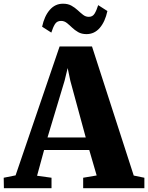

<svg xmlns="http://www.w3.org/2000/svg" viewBox="-50 -990 780 1010"><path d="M32 -67.5 263.5 -745.5H434L653.5 -66.5L709.5 -55V0H387.5V-55L458.5 -67L419.5 -201H182L145 -65.5L221 -55V0H-29.5L-30.5 -55ZM401 -267 320 -565 306 -632 289.5 -564.5 200 -267ZM405 -810.5Q379.5 -810.5 361.2 -821Q343 -831.5 329 -845Q315 -858.5 301.5 -869.2Q288 -880 271 -880Q249.5 -880 239 -863Q228.5 -846 220 -818.5L171.5 -849.5Q183.5 -905.5 211.8 -938Q240 -970.5 281.5 -970.5Q307.5 -970.5 325.8 -960.2Q344 -950 358.5 -936.5Q373 -923 386.8 -912.2Q400.5 -901.5 416.5 -901.5Q437 -901 447.5 -918.2Q458 -935.5 466.5 -963L515 -932Q503 -876 474.8 -843.2Q446.5 -810.5 405 -810.5Z"/></svg>

Font: Merriweather 48pt Black
Style: Regular
Weight: 900
Version: Version 2.100